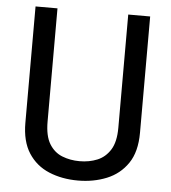

<svg xmlns="http://www.w3.org/2000/svg" viewBox="-52 -746 721 811"><g transform="rotate(5 309.0 -340.5)"><path d="M459 -219V-699H552V-206Q552 -125 518.5 -76Q485 -27 429.5 -4.5Q374 18 308 18Q240 18 185 -5Q130 -28 98 -77.5Q66 -127 66 -206V-699H159V-219Q159 -158 179.5 -124.5Q200 -91 234 -77.5Q268 -64 308 -64Q349 -64 383 -78Q417 -92 438 -125.5Q459 -159 459 -219Z"/></g></svg>

Font: Fragment Mono SC
Style: Regular
Weight: 400
Monospace: yes
Designer: Wei Huang based on Nimbus Sans by URW Studio, based on Helvetica by Max Miedinger.
Foundry: Wei Huang
Version: Version 1.012; ttfautohint (v1.8.4.7-5d5b)